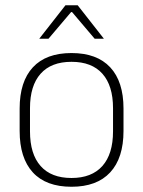

<svg xmlns="http://www.w3.org/2000/svg" viewBox="-20 -701 546 733"><path d="M253 12Q155.5 12 105.2 -43Q55 -98 55 -201V-286.5Q55 -389.5 105.5 -444Q156 -498.5 253 -498.5Q350 -498.5 400.8 -444Q451.5 -389.5 451.5 -286.5V-201Q451.5 -98 400.8 -43Q350 12 253 12ZM253 -21.5Q330 -21.5 370.8 -67.2Q411.5 -113 411.5 -199.5V-288Q411.5 -374 371 -419.5Q330.5 -465 253 -465Q175.5 -465 135 -419.5Q94.5 -374 94.5 -288V-199.5Q94.5 -113 135 -67.2Q175.5 -21.5 253 -21.5ZM230 -681H276.5L376 -554V-553H341.5L255 -655H251.5L165 -553H130.5V-554Z"/></svg>

Font: Anek Gujarati Medium ExtraLight
Style: Regular
Weight: 250
Version: Version 1.003